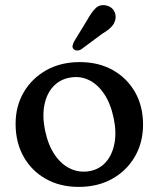

<svg xmlns="http://www.w3.org/2000/svg" viewBox="-20 -725 626 757"><path d="M294.5 -480.2Q368.6 -480.2 424.8 -448.7Q480.9 -417.1 512.5 -361.7Q544 -306.2 544 -233.9Q544 -163.3 511.9 -107.7Q479.7 -52.1 422.6 -20.1Q365.5 11.9 290.7 11.9Q216.8 11.9 160.6 -19.7Q104.5 -51.3 73 -107.4Q41.5 -163.5 41.5 -236.7Q41.5 -306.2 73.6 -361.3Q105.8 -416.3 162.8 -448.3Q219.8 -480.2 294.5 -480.2ZM334.7 -50.6Q373.2 -58.1 398 -86.6Q422.8 -115.1 431.3 -159.6Q439.8 -204 428.3 -258.6Q416.3 -316.8 390.3 -355.2Q364.3 -393.7 329 -410.1Q293.8 -426.6 253.6 -418.6Q214.9 -411.3 189.3 -383.2Q163.7 -355.1 155 -310.9Q146.2 -266.7 157.6 -211Q169.9 -152.2 196.4 -113.9Q222.9 -75.5 258.9 -59.3Q294.8 -43.1 334.7 -50.6ZM324.3 -646.8Q340.1 -675.6 356.3 -692Q372.6 -708.3 397.3 -703.8Q417.8 -700 428.1 -684.4Q438.4 -668.7 435.3 -650.7Q432.2 -632.8 419.3 -619.3Q406.3 -605.9 383.2 -592L299.2 -529.7Q292.4 -525.9 284.1 -525.9Q275.8 -526 270.7 -531Q264.6 -536.9 266.1 -544.6Q267.7 -552.3 271.5 -560.4Z"/></svg>

Font: Fraunces SuperSoft Wonky
Style: Regular
Weight: 900
Version: Version 1.000;[b76b70a41]